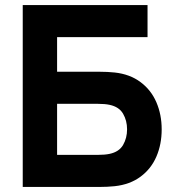

<svg xmlns="http://www.w3.org/2000/svg" viewBox="-20 -740 690 760"><path d="M70 0V-720H564V-593H206V-456H374Q405.5 -456 434 -453Q494 -446.5 536 -415.2Q578 -384 599 -335.2Q620 -286.5 620 -228Q620 -169 599.2 -120.5Q578.5 -72 536.5 -40.8Q494.5 -9.5 434 -3Q405.5 0 374 0ZM368 -127Q395.5 -127 414 -131Q451.5 -139 467.2 -166.2Q483 -193.5 483 -228Q483 -262.5 467.2 -289.8Q451.5 -317 414 -325Q395.5 -329 368 -329H206V-127Z"/></svg>

Font: Hauora ExtraBold
Style: Regular
Weight: 800
Designer: Wayne Shih
Foundry: WCYS
Version: Version 1.001